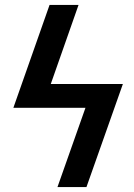

<svg xmlns="http://www.w3.org/2000/svg" viewBox="-20 -755 540 775"><path d="M329 0H212L325 -320H34L180 -735H297L185 -416H476Z"/></svg>

Font: Iosevka
Style: Bold Italic
Weight: 700
Italic angle: -9°
Monospace: yes
Designer: Belleve Invis
Foundry: Belleve Invis
Version: Version 32.5.0; ttfautohint (v1.8.4)